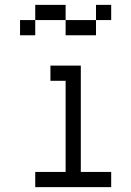

<svg xmlns="http://www.w3.org/2000/svg" viewBox="-20 -770 540 790"><path d="M437.5 0V-62.5H312.5V-500H187.5V-437.5H250Q250 -437.5 250 -62.5H125V0ZM437.5 -687.5V-750H375V-687.5H250V-625H375V-687.5ZM125 -687.5H62.5V-625H125ZM125 -687.5H250V-750H125Z"/></svg>

Font: Unifont
Style: Regular
Weight: 500
Version: Version 15.1.04